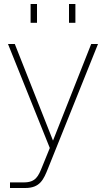

<svg xmlns="http://www.w3.org/2000/svg" viewBox="-20 -740 530 960"><path d="M30 200H106C180 200 198 158 221 100L470 -520H436L245 -37L54 -520H20L229 0L192 91C172 141 159 172 99 172H30ZM133 -626H165V-720H133ZM325 -626H357V-720H325Z"/></svg>

Font: Aspekta 100
Style: Regular
Weight: 100
Designer: Ivo Dolenc
Version: Version 2.000